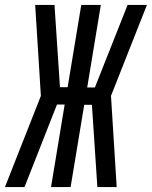

<svg xmlns="http://www.w3.org/2000/svg" viewBox="-52 -755 613 775"><path d="M-32 0 113 -368 90 -735H168L190 -403H221L276 -735H355L300 -402H331L463 -735H541L396 -368L419 0H341L319 -332H288L233 0H154L209 -333H178L47 0Z"/></svg>

Font: Iosevka Curly Oblique
Style: Regular
Weight: 400
Italic angle: -9°
Monospace: yes
Designer: Belleve Invis
Foundry: Belleve Invis
Version: Version 11.1.0; ttfautohint (v1.8.3)